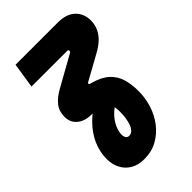

<svg xmlns="http://www.w3.org/2000/svg" viewBox="-267 -799 1114 1114"><g transform="rotate(-45 289.5 -242.0)"><path d="M229 216Q180 216 145.5 195.5Q111 175 93 140Q75 105 75 62Q75 4 98 -49.5Q121 -103 168.5 -151.5Q216 -200 289 -243L347 -134Q311 -116 286 -88.5Q261 -61 248.5 -31.5Q236 -2 236 21Q236 37 242.5 47.5Q249 58 263 58Q279 58 291 46Q303 34 310 14.5Q317 -5 320.5 -29Q324 -53 324 -78Q324 -102 320 -125Q316 -148 308 -164Q298 -175 282 -178.5Q266 -182 251 -184H192Q142 -184 108.5 -211Q75 -238 75 -285Q75 -331 100 -362.5Q125 -394 168 -418L360 -525Q363 -527 365 -530Q367 -533 367 -536Q367 -539 364.5 -542Q362 -545 357 -545H64L88 -700H433Q506 -700 542.5 -664Q579 -628 579 -574Q579 -535 563.5 -505Q548 -475 522.5 -453Q497 -431 467 -415L315 -331Q312 -330 310.5 -327.5Q309 -325 309 -323Q309 -317 319 -315L328 -313Q391 -295 425 -263Q459 -231 472 -186.5Q485 -142 485 -86Q485 -31 468 23Q451 77 417.5 120.5Q384 164 337 190Q290 216 229 216Z"/></g></svg>

Font: MuseoModerno Thin ExtraBold
Style: Italic
Weight: 800
Italic angle: -9°
Version: Version 1.003